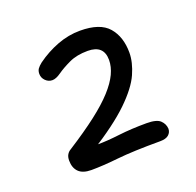

<svg xmlns="http://www.w3.org/2000/svg" viewBox="-84 -906 608 595"><g transform="rotate(-20 220.0 -609.0)"><path d="M122 -400Q94 -400 80.5 -413.5Q67 -427 67 -451Q67 -463 71.5 -470.5Q76 -478 83 -482Q141 -519 180.5 -549.5Q220 -580 244 -606.5Q268 -633 279 -656.5Q290 -680 290 -702Q290 -751 237 -751Q201 -751 175.5 -739Q150 -727 133 -715Q116 -703 104 -703Q91 -703 81.5 -712.5Q72 -722 72 -735Q72 -745 76.5 -751.5Q81 -758 91 -766Q124 -790 161 -804Q198 -818 236 -818Q302 -818 329.5 -786Q357 -754 357 -702Q357 -670 340.5 -633Q324 -596 278.5 -552Q233 -508 147 -454L131 -474Q141 -470 150 -469Q159 -468 169 -468Q198 -468 240 -473Q282 -478 332 -478Q365 -478 377 -466.5Q389 -455 390 -439Q390 -427 381 -419Q372 -411 353 -411Q263 -411 211 -405.5Q159 -400 122 -400Z"/></g></svg>

Font: Shantell Sans Light
Style: Regular
Weight: 300
Designer: Stephen Nixon, Anya Danilova, Shantell Martin
Foundry: Arrow Type
Version: Version 1.011;[c5ecc13dd]